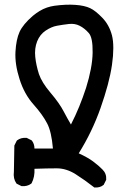

<svg xmlns="http://www.w3.org/2000/svg" viewBox="-20 -786 540 843"><path d="M392.1 35.6Q353 4.9 311.5 -21.5Q271 -46.9 229 -46.9Q208.5 -46.9 183.8 -46.4Q159.2 -45.9 131.3 -44.9Q132.3 -27.3 129.2 -11.5Q126 4.4 118.7 18.6L117.7 19.5L116.7 20.5Q99.6 33.2 75.7 31.2H74.7L73.7 30.8L54.2 21L52.7 20L51.8 19Q37.1 -2.4 41 -31.7L43 -145.5V-147L43.5 -147.9L53.2 -167.5L54.2 -168.9L55.2 -169.9Q72.3 -182.6 96.2 -180.7H97.2L98.1 -180.2L117.7 -170.4L119.1 -169.4L120.1 -168.5Q131.3 -153.8 131.3 -133.8H212.4Q206.1 -208 187 -244.1Q167 -282.7 127.4 -327.1Q86.4 -373 65.9 -438.5Q44.9 -503.9 47.9 -558.3Q50.8 -612.8 65.9 -646Q81.1 -679.2 124 -716.3Q138.7 -728.5 154.1 -737.8Q169.4 -747.1 185.8 -752.7Q202.1 -758.3 219.2 -760.7Q270.5 -767.6 311 -764.6Q331.5 -763.2 347.7 -759.5Q363.8 -755.9 375.7 -750.2Q387.7 -744.6 400.9 -734.1Q414.1 -723.6 429.2 -708Q459.5 -676.8 471.7 -630.4Q474.6 -618.7 476.1 -604.7Q477.5 -590.8 477.5 -574.7Q477.5 -558.6 476.1 -540.5Q474.6 -522.5 471.7 -501.5Q465.8 -460.4 453.1 -413.1Q440.4 -365.7 421.4 -311.5Q384.3 -206.5 325.7 -112.8Q365.2 -94.7 388.2 -77.6Q413.1 -59.1 429.7 -42Q448.2 -23.9 446.3 2.4V3.4L445.8 4.4L436 23.9L435.5 25.4L434.6 25.9Q418.9 39.1 395 37.1H393.1ZM291.5 -239.3Q311.5 -278.3 327.9 -318.4Q344.2 -358.4 357.9 -400.4Q371.6 -444.3 378.9 -483.2Q386.2 -522 386.7 -555.2Q387.7 -621.1 369.6 -641.1Q351.1 -662.1 329.6 -672.9Q308.6 -683.6 282.7 -680.7Q255.9 -677.7 230 -672.9Q205.6 -668.5 180.2 -651.4Q155.3 -634.8 143.1 -604.5Q130.9 -573.2 134.8 -536.1Q136.7 -517.1 140.9 -498.3Q145 -479.5 150.9 -460.9Q163.6 -423.8 201.7 -378.9Q241.2 -332.5 259.8 -296.4Q275.4 -266.6 291.5 -239.3Z"/></svg>

Font: NaikaiFont
Style: SemiBold
Weight: 600
Version: Version 1.89